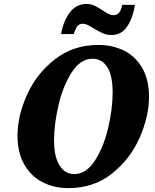

<svg xmlns="http://www.w3.org/2000/svg" viewBox="-20 -956 797 987"><path d="M70 -258Q70 -361 119.5 -470Q169 -579 263.5 -652Q358 -725 485 -725Q558 -725 617 -696Q676 -667 711 -607Q746 -547 746 -458Q746 -358 698 -248.5Q650 -139 556 -64Q462 11 332 11Q257 11 197.5 -20Q138 -51 104 -112Q70 -173 70 -258ZM559 -481Q559 -568 531.5 -611Q504 -654 456 -654Q394 -654 349 -584.5Q304 -515 281 -416.5Q258 -318 258 -235Q258 -149 286.5 -105Q315 -61 361 -61Q423 -61 468 -130.5Q513 -200 536 -298.5Q559 -397 559 -481ZM460 -811Q439 -824 428 -829Q417 -834 406 -834Q386 -834 376.5 -820Q367 -806 359 -781H294Q305 -846 337.5 -890Q370 -934 422 -936Q446 -936 465 -927Q484 -918 509 -902Q527 -889 538.5 -883.5Q550 -878 562 -878Q583 -878 593.5 -892.5Q604 -907 608 -931H674Q663 -864 634 -820Q605 -776 553 -776Q529 -776 508.5 -785Q488 -794 460 -811Z"/></svg>

Font: Noto Serif NarrowBlack
Style: Italic
Weight: 900
Width: 4
Italic angle: -12°
Designer: Monotype Design Team
Foundry: Monotype Imaging Inc.
Version: Version 1.001